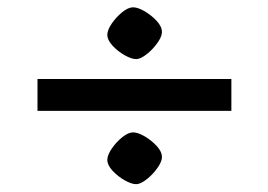

<svg xmlns="http://www.w3.org/2000/svg" viewBox="-20 -519 716 512"><path d="M80 -223.3V-308.3H597V-223.3ZM343.1 -27.9Q330.7 -27.9 312.5 -38.2Q294.3 -48.5 280.2 -63.6Q266.2 -78.8 266.2 -92.6Q266.2 -105.4 277.9 -122.6Q289.7 -139.8 305.8 -152.9Q322 -166 334.9 -166Q347.7 -166 365.7 -155.5Q383.7 -144.9 397.8 -129.8Q411.8 -114.6 411.8 -100.2Q411.8 -90.5 404.4 -78.2Q397 -65.9 386.2 -54.6Q375.5 -43.3 363.7 -35.6Q351.9 -27.9 343.1 -27.9ZM343.1 -361.4Q330.7 -361.4 312.5 -371.7Q294.3 -382 280.2 -397.1Q266.2 -412.3 266.2 -426.1Q266.2 -438.9 277.9 -456.1Q289.7 -473.3 305.8 -486.4Q322 -499.5 334.9 -499.5Q347.7 -499.5 365.7 -489Q383.7 -478.4 397.8 -463.3Q411.8 -448.1 411.8 -433.7Q411.8 -424 404.4 -411.7Q397 -399.4 386.2 -388.1Q375.5 -376.8 363.7 -369.1Q351.9 -361.4 343.1 -361.4Z"/></svg>

Font: Ancizar Sans Thin
Style: Regular
Weight: 100
Designer: Cesar Puertas, Viviana Monsalve, Julian Moncada, Julian Prieto, Jose Castro, Mariel Hernandez, Felipe Aragon, Sara Alarc
Version: Version 8.100